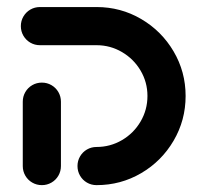

<svg xmlns="http://www.w3.org/2000/svg" viewBox="-20 -539 597 559"><path d="M101.9 -298.5Q117 -298.5 129.8 -291.1Q142.6 -283.7 150 -270.9Q157.4 -258.1 157.4 -243V-55.6Q157.4 -40.4 150 -27.6Q142.6 -14.8 129.8 -7.4Q117 0 101.9 0Q86.7 0 73.9 -7.4Q61.1 -14.8 53.7 -27.6Q46.3 -40.4 46.3 -55.6V-243Q46.3 -258.1 53.7 -270.9Q61.1 -283.7 73.9 -291.1Q86.7 -298.5 101.9 -298.5ZM205.6 -55.6Q205.6 -70.7 213 -83.5Q220.4 -96.3 233.1 -103.7Q245.9 -111.1 261.1 -111.1Q301.1 -111.1 335.2 -131.1Q369.3 -151.1 389.3 -185.2Q409.3 -219.3 409.3 -259.6Q409.3 -299.6 389.3 -333.5Q369.3 -367.4 335.2 -387.4Q301.1 -407.4 261.1 -407.4H96.3Q81.1 -407.4 68.3 -414.8Q55.6 -422.2 48.1 -435Q40.7 -447.8 40.7 -463Q40.7 -478.1 48.1 -490.9Q55.6 -503.7 68.3 -511.1Q81.1 -518.5 96.3 -518.5H261.1Q331.5 -518.5 390.9 -483.7Q450.4 -448.9 485.4 -389.4Q520.4 -330 520.4 -259.6Q520.4 -188.9 485.4 -129.3Q450.4 -69.6 390.9 -34.8Q331.5 0 261.1 0Q245.9 0 233.1 -7.4Q220.4 -14.8 213 -27.6Q205.6 -40.4 205.6 -55.6Z"/></svg>

Font: 26F Galaxy Sans Black
Style: Regular
Weight: 900
Designer: C₂₉H₂₅N₃O₅
Version: Version 1.100